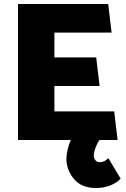

<svg xmlns="http://www.w3.org/2000/svg" viewBox="-20 -700 628 960"><path d="M70 0V-680H521L538 -537H252V-413H461L478 -270H252V-143H551L568 0H477Q467 14 458 37.5Q449 61 449 79Q449 91 457 101Q465 111 478 111Q488 111 498 107.5Q508 104 522 91L583 193Q566 213 533 226.5Q500 240 460 240Q387 240 349.5 194.5Q312 149 312 93Q312 75 318.5 47Q325 19 334 0Z"/></svg>

Font: Palanquin Dark
Style: Bold
Weight: 700
Designer: Pria Ravichandran
Version: Version 1.000